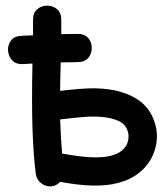

<svg xmlns="http://www.w3.org/2000/svg" viewBox="-20 -653 591 680"><path d="M164 7Q181 4 193 -9Q258 3 303 4Q412 8 474 -42Q516 -76 530 -128Q544 -180 524 -230Q505 -280 457 -307Q394 -343 294 -340Q264 -339 217 -334L193 -331Q193 -364 195 -432Q226 -433 255 -433Q280 -433 292.5 -448Q305 -463 305 -483Q305 -503 292.5 -518Q280 -533 255 -533Q227 -533 197 -532V-583Q197 -608 182 -620.5Q167 -633 147 -633Q127 -633 112 -620.5Q97 -608 97 -583V-528Q78 -527 55 -526Q30 -525 18.5 -509Q7 -493 8.5 -473.5Q10 -454 23 -439.5Q36 -425 61 -426L95 -428Q89 -170 107 -36Q110 -16 126.5 -3.5Q143 9 164 7ZM306 -96Q266 -97 200 -109Q195 -165 193 -230L228 -234Q272 -239 297 -240Q369 -242 407 -221Q424 -211 431 -192.5Q438 -174 433.5 -154Q429 -134 412 -120Q379 -93 306 -96Z"/></svg>

Font: Balsamiq Sans
Style: Regular
Weight: 400
Designer: Michael Angeles
Foundry: Balsamiq SRL
Version: Version 1.020; ttfautohint (v1.8.4.7-5d5b);gftools[0.9.26]